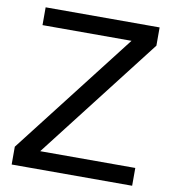

<svg xmlns="http://www.w3.org/2000/svg" viewBox="-82 -800 779 871"><g transform="rotate(10 307.5 -364.5)"><path d="M583 -729V-645L147 -82H585V0H30V-82L468 -647H58V-729Z"/></g></svg>

Font: ColatingCofangSans
Style: Regular
Weight: 400
Foundry: GNU
Version: Version 412.227;June 27, 2022;FontCreator 11.0.0.2412 32-bit